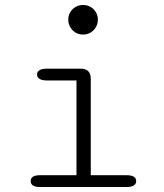

<svg xmlns="http://www.w3.org/2000/svg" viewBox="-20 -752 659 772"><path d="M141.5 -47.5H287.5V-428.5H169Q149 -428.5 139 -434.8Q129 -441 129 -452.5Q129 -463.5 139 -469.8Q149 -476 169 -476H304Q345 -476 345 -435V-47.5H489Q508.5 -47.5 518 -41.5Q527.5 -35.5 527.5 -23.5Q527.5 -12.5 518 -6.2Q508.5 0 489 0H141.5Q121.5 0 112.5 -6.2Q103.5 -12.5 103.5 -23.5Q103.5 -35.5 112.5 -41.5Q121.5 -47.5 141.5 -47.5ZM254.5 -673Q254.5 -689.5 262.5 -703Q270.5 -716.5 284 -724.2Q297.5 -732 314 -732Q330.5 -732 344 -724.2Q357.5 -716.5 365.5 -703Q373.5 -689.5 373.5 -673Q373.5 -656.5 365.5 -642.8Q357.5 -629 344 -621Q330.5 -613 314 -613Q297.5 -613 284 -621Q270.5 -629 262.5 -642.8Q254.5 -656.5 254.5 -673Z"/></svg>

Font: Sono ExtraLight Monospace Light
Style: Regular
Weight: 300
Version: Version 2.112